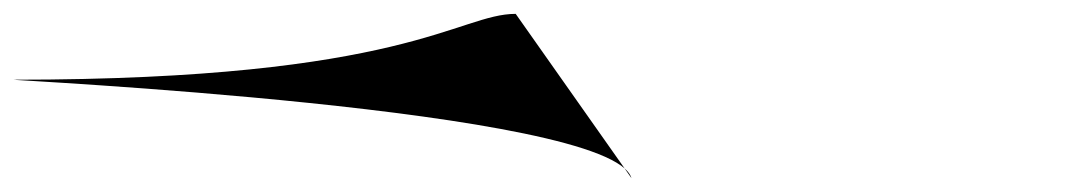

<svg xmlns="http://www.w3.org/2000/svg" viewBox="-911 -257 1540 277"><path d="M0 0C-29 -100 -915 -142 -891 -142C-325 -142 -250 -237 -167 -237ZM-167 -207Z"/></svg>

Font: MewTooHand
Style: BdWideLta
Weight: 400
Designer: Mew Too, Robert Jablonski
Version: Version 0.77